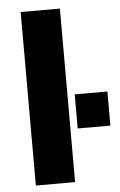

<svg xmlns="http://www.w3.org/2000/svg" viewBox="-53 -781 513 819"><g transform="rotate(-5 203.0 -371.5)"><path d="M67 0V-743H235V0ZM266 -227V-373H406V-227Z"/></g></svg>

Font: Saira SemiExpanded
Style: Bold
Weight: 700
Width: 6
Designer: Hector Gatti with collaboration of the Omnibus-Type team
Foundry: Omnibus-Type
Version: Version 1.101